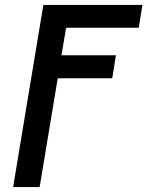

<svg xmlns="http://www.w3.org/2000/svg" viewBox="-20 -540 640 775"><path d="M33 215 155 -520H555L540 -428H247L228 -317H448L433 -224H213L140 215Z"/></svg>

Font: Iosevka Semibold Extended
Style: Italic
Weight: 600
Width: 7
Italic angle: -9°
Monospace: yes
Designer: Belleve Invis
Foundry: Belleve Invis
Version: Version 32.5.0; ttfautohint (v1.8.4)